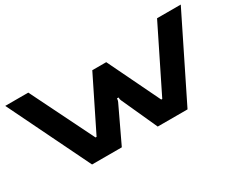

<svg xmlns="http://www.w3.org/2000/svg" viewBox="-100 -1064 1733 1428"><g transform="rotate(-30 767.0 -350.0)"><path d="M1316.9 -700.2H1520.5L1174.3 0H918.5L779.8 -305.2Q774.4 -316.4 774.4 -331.5V-333H760.7Q760.7 -318.4 754.9 -305.7L609.9 0H354.5L13.2 -700.2H210.9L477.5 -161.1H486.3L706.5 -606.4H826.2L1041.5 -161.1H1050.3Z"/></g></svg>

Font: Donpoligrafbum
Style: Bold
Weight: 700
Designer: Sasha Pavljenko
Version: Version 1.002;Fontself Maker 3.5.8